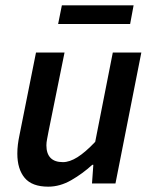

<svg xmlns="http://www.w3.org/2000/svg" viewBox="-20 -688 573 720"><path d="M161 12Q100 12 72.5 -21Q45 -54 45 -112Q45 -129 47 -145.5Q49 -162 53 -181L115 -491H222L162 -195Q159 -178 156.5 -166Q154 -154 154 -143Q154 -112 169.5 -96Q185 -80 216 -80Q241 -80 270.5 -98.5Q300 -117 337 -156L403 -491H510L413 0H325L330 -70H326Q290 -37 247.5 -12.5Q205 12 161 12ZM198 -598 212 -668H481L468 -598Z"/></svg>

Font: Source Sans 3 ExtraLight SemiBold
Style: Italic
Weight: 600
Italic angle: -11°
Version: Version 3.052;hotconv 1.1.0;makeotfexe 2.6.0